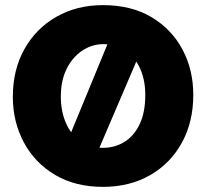

<svg xmlns="http://www.w3.org/2000/svg" viewBox="-20 -714 803 748"><path d="M381 14Q273 14 194 -33Q115 -80 72.5 -160Q30 -240 30 -337Q30 -442 75 -522.5Q120 -603 199.5 -648.5Q279 -694 381 -694Q492 -694 570.5 -647Q649 -600 691 -521Q733 -442 733 -344Q733 -239 688.5 -158Q644 -77 564.5 -31.5Q485 14 381 14ZM380 -138Q427 -138 464.5 -161Q502 -184 524 -230Q546 -276 546 -344Q546 -401 526.5 -445.5Q507 -490 470.5 -516Q434 -542 383 -542Q338 -542 300 -516.5Q262 -491 239.5 -445.5Q217 -400 217 -338Q217 -281 236.5 -235.5Q256 -190 292.5 -164Q329 -138 380 -138ZM341 -77 233 -140 421 -596 540 -542Z"/></svg>

Font: Catamaran Black
Style: Regular
Weight: 900
Designer: Pria Ravichandran
Version: Version 2.000